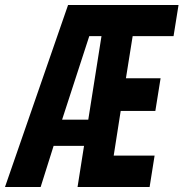

<svg xmlns="http://www.w3.org/2000/svg" viewBox="-64 -750 736 770"><path d="M-44 0 209 -730H652L632 -605H468L441 -436H580L559 -305H420L392 -126H556L536 0H247L273 -165H151L99 0ZM185 -270H290L343 -605H294Z"/></svg>

Font: JetBrains Mono NL ExtraBold
Style: Italic
Weight: 800
Italic angle: -9°
Monospace: yes
Designer: Philipp Nurullin, Konstantin Bulenkov
Foundry: JetBrains
Version: Version 2.305; ttfautohint (v1.8.4.7-5d5b)